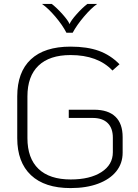

<svg xmlns="http://www.w3.org/2000/svg" viewBox="-20 -949 702 980"><path d="M68 -244V-457Q68 -581 137.5 -646Q207 -711 340 -711Q425 -711 484.5 -689.5Q544 -668 590 -621L554 -589Q479 -668 340 -668Q233 -668 176.5 -614Q120 -560 120 -457V-244Q120 -141 176.5 -87Q233 -33 341 -33Q439 -33 497.5 -70.5Q556 -108 556 -172V-246Q556 -295 529.5 -321Q503 -347 453 -347H331V-389H460Q532 -389 569 -353.5Q606 -318 606 -249V-170Q606 -115 573.5 -74.5Q541 -34 481 -11.5Q421 11 340 11Q208 11 138 -55Q68 -121 68 -244ZM194 -929H244Q270 -909 299 -876.5Q328 -844 335 -826Q342 -844 371 -876.5Q400 -909 426 -929H476Q445 -907 408.5 -864Q372 -821 351 -782H319Q299 -821 262.5 -864Q226 -907 194 -929Z"/></svg>

Font: KoHo Light
Style: Regular
Weight: 300
Version: Version 1.000; ttfautohint (v1.6)